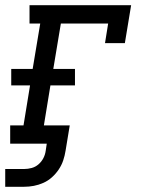

<svg xmlns="http://www.w3.org/2000/svg" viewBox="-31 -550 551 735"><path d="M-11 165V97H61Q76 97 90.5 93Q105 89 116.5 79Q128 69 135 55.5Q142 42 144 27L148 0H8V-70H59L84 -223H12V-286H94L123 -460H82V-530H471L447 -385H371L383 -460H202L173 -286H256V-223H162L137 -70H236L220 27Q217 46 211 64Q205 82 194 98.5Q183 115 168 128.5Q153 142 135 150Q117 158 98.5 161.5Q80 165 61 165Z"/></svg>

Font: Iosevka Slab Oblique
Style: Regular
Weight: 400
Italic angle: -9°
Monospace: yes
Designer: Belleve Invis
Foundry: Belleve Invis
Version: Version 11.1.1; ttfautohint (v1.8.3)